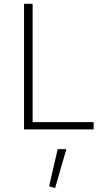

<svg xmlns="http://www.w3.org/2000/svg" viewBox="-20 -678 540 1006"><path d="M282.2 103.5H327.6L268.6 307.6L237.3 298.3ZM470.7 -38.1V0H106V-658.2H150.9V-38.1Z"/></svg>

Font: Estedad-FD ExtraLight
Style: Regular
Weight: 200
Designer: Amin Abedi
Version: Version 7.3